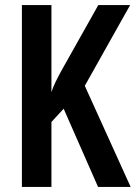

<svg xmlns="http://www.w3.org/2000/svg" viewBox="-20 -734 533 754"><path d="M493 0 313 -397 491 -714H366L226 -465C205 -427 189 -396 182 -372V-714H66V0H182V-255L230 -307L365 0Z"/></svg>

Font: Noto Sans Hebrew ExtraCondensed SemiBold
Style: Regular
Weight: 600
Width: 2
Designer: Ben Nathan
Foundry: Google LLC
Version: Version 3.001